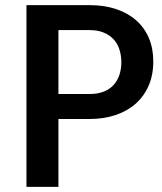

<svg xmlns="http://www.w3.org/2000/svg" viewBox="-20 -731 634 751"><path d="M208.5 -265.6V0H83.5V-710.9H330.6Q387.7 -710.9 433.8 -695.6Q480 -680.2 512.5 -651.6Q544.9 -623 562.3 -582.3Q579.6 -541.5 579.6 -490.7Q579.6 -438 561.5 -396.2Q543.5 -354.5 510.7 -325.4Q478 -296.4 432.1 -281Q386.2 -265.6 330.6 -265.6ZM208.5 -363.3H330.6Q362.8 -363.3 386.2 -372.8Q409.7 -382.3 424.8 -399.2Q439.9 -416 447.3 -438.7Q454.6 -461.4 454.6 -487.3Q454.6 -513.7 447.3 -536.9Q439.9 -560.1 424.6 -576.9Q409.2 -593.8 385.7 -603.5Q362.3 -613.3 330.6 -613.3H208.5Z"/></svg>

Font: Ufes Sans SemiBold
Style: Regular
Weight: 600
Designer: Ricardo Esteves & Filipe Motta
Foundry: ProDesignUfes - Ricardo Esteves, Filipe Motta (This is a derivative work, based on Roboto family, by Christian Robertson
Version: Version 2.0